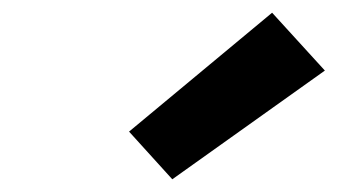

<svg xmlns="http://www.w3.org/2000/svg" viewBox="-20 -835 540 302"><path d="M251 -553 183 -628 408 -815 491 -724Z"/></svg>

Font: Iosevka Curly XBdObl
Style: Regular
Weight: 800
Italic angle: -9°
Monospace: yes
Designer: Belleve Invis
Foundry: Belleve Invis
Version: Version 11.1.0; ttfautohint (v1.8.3)